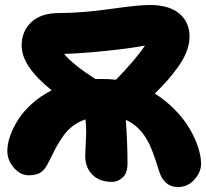

<svg xmlns="http://www.w3.org/2000/svg" viewBox="-20 -695 837 780"><path d="M435.1 43.9Q383.8 43.9 355 14.4Q326.2 -15.1 326.2 -61Q326.2 -73.2 328.1 -108.6Q330.1 -144 330.1 -160.2Q330.1 -187.5 327.1 -210Q299.8 -200.7 277.8 -184.6Q255.9 -168.5 240.2 -147Q224.6 -125.5 214.4 -107.7Q204.1 -89.8 191.9 -64.7Q179.7 -39.6 172.9 -27.8Q160.6 -3.4 143.1 6.8Q125.5 17.1 96.2 17.1Q63.5 17.1 36.6 -13.2Q9.8 -43.5 9.8 -82Q9.8 -109.9 21 -142.3Q32.2 -174.8 53.5 -208.5Q74.7 -242.2 110.1 -273.9Q145.5 -305.7 189.9 -328.1Q67.9 -425.8 67.9 -509.8Q67.9 -567.9 107.2 -605Q146.5 -642.1 221.2 -642.1Q312 -642.1 427.5 -658.4Q543 -674.8 587.9 -674.8Q667 -674.8 708.5 -639.9Q750 -605 750 -546.9Q750 -517.1 738 -485.8Q726.1 -454.6 703.9 -423.6Q681.6 -392.6 659.9 -368.2Q638.2 -343.8 608.9 -314.9Q652.8 -287.6 689.5 -250.2Q726.1 -212.9 749 -174.3Q772 -135.7 784.4 -98.1Q796.9 -60.5 796.9 -29.8Q796.9 3.9 769.8 34.4Q742.7 64.9 703.1 64.9Q676.3 64.9 657.2 49.8Q638.2 34.7 628.9 7.8Q602.5 -77.1 586.4 -110.4Q550.3 -182.6 491.2 -208Q498 -111.3 498 -30.8Q498 6.8 479 25.4Q460 43.9 435.1 43.9ZM397.9 -374Q425.8 -374 451.2 -371.1Q532.2 -454.1 568.8 -509.8Q510.3 -498.5 407.5 -488Q304.7 -477.5 240.2 -476.1Q276.9 -432.1 367.2 -374Z"/></svg>

Font: Shantell Sans Irregular Bouncy
Style: Regular
Weight: 800
Designer: Stephen Nixon, Anya Danilova, Shantell Martin
Foundry: Arrow Type
Version: Version 1.006;[9816181b4]